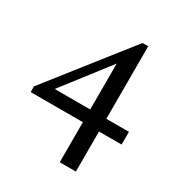

<svg xmlns="http://www.w3.org/2000/svg" viewBox="-159 -638 818 876"><g transform="rotate(30 250.0 -200.0)"><path d="M283 130V-81H8V-111L338 -530H368V-148H487V-81H368V130ZM96 -148H283V-390Z"/></g></svg>

Font: Spectral SC
Style: Regular
Weight: 400
Designer: Jean-Baptiste Levee
Foundry: Production Type
Version: Version 2.001